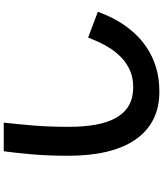

<svg xmlns="http://www.w3.org/2000/svg" viewBox="58 -880 883 1040"><g transform="rotate(-90 500.0 -359.5)"><path d="M523.2 61.7Q437.8 61.7 373.2 28.7Q308.5 -4.2 264.7 -67.4Q220.8 -130.7 198.8 -222.2Q176.8 -313.7 176.8 -429.8Q176.8 -544.7 185.1 -634.6Q193.3 -724.5 201.2 -781.2H356.2Q348.3 -709.2 340.9 -623.9Q333.5 -538.7 333.5 -429.8Q333.5 -345.2 345.7 -280.2Q358 -215.2 384 -170.2Q410 -125.3 450.7 -102.7Q491.3 -80 548.2 -80Q599 -80 638.4 -97.2Q677.8 -114.5 707.2 -142.6Q736.7 -170.7 758 -203.6Q779.3 -236.5 793.7 -268.4Q808 -300.3 817.2 -324.2L957 -271.3Q949.7 -251.5 935.5 -219Q921.3 -186.5 898 -148.8Q874.7 -111.2 841.5 -74.2Q808.3 -37.3 762.5 -6.4Q716.7 24.5 657.5 43.1Q598.3 61.7 523.2 61.7Z"/></g></svg>

Font: Murecho Thin
Style: Regular
Weight: 100
Designer: Neil Summerour
Foundry: Positype
Version: Version 1.010